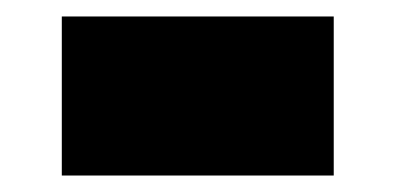

<svg xmlns="http://www.w3.org/2000/svg" viewBox="-20 -374 480 233"><path d="M55 -161V-354H385V-161Z"/></svg>

Font: Tomorrow Black
Style: Regular
Weight: 900
Designer: Tony de Marco, Monica Rizzolli
Foundry: Just in Type
Version: Version 2.002